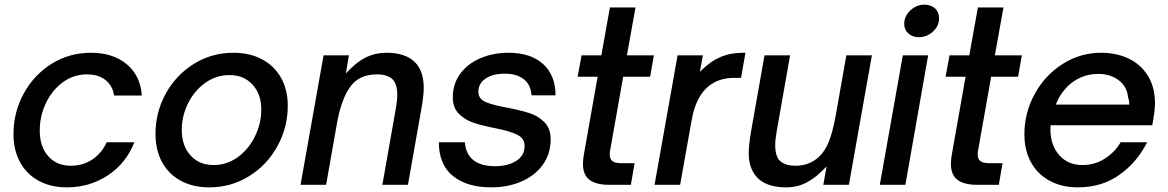

<svg xmlns="http://www.w3.org/2000/svg" viewBox="-20 -795 5024 826"><path d="M38 -218Q38 -312 82 -392.5Q126 -473 202 -520.5Q278 -568 371 -568Q467 -568 526 -518Q585 -468 590 -384H471Q464 -427 433.5 -451Q403 -475 354 -475Q296 -475 249.5 -440.5Q203 -406 177 -350.5Q151 -295 151 -233Q151 -164 187.5 -123Q224 -82 285 -82Q337 -82 377.5 -109Q418 -136 439 -183H558Q523 -93 444.5 -41Q366 11 268 11Q198 11 146 -17.5Q94 -46 66 -98Q38 -150 38 -218Z M649 -219Q649 -313 693.5 -393Q738 -473 814.5 -520.5Q891 -568 984 -568Q1055 -568 1108 -539.5Q1161 -511 1189.5 -459.5Q1218 -408 1218 -340Q1218 -247 1173.5 -166Q1129 -85 1051.5 -37Q974 11 881 11Q810 11 757.5 -17.5Q705 -46 677 -98Q649 -150 649 -219ZM1104 -324Q1104 -390 1066.5 -431Q1029 -472 967 -472Q910 -472 863 -438.5Q816 -405 789 -350.5Q762 -296 762 -236Q762 -168 799.5 -126.5Q837 -85 899 -85Q956 -85 1003 -119Q1050 -153 1077 -208.5Q1104 -264 1104 -324Z M1273 0 1372 -557H1481L1468 -479Q1513 -528 1554 -548Q1595 -568 1642 -568Q1722 -568 1762.5 -530Q1803 -492 1803 -417Q1803 -384 1793 -328L1735 0H1625L1683 -329Q1689 -362 1689 -388Q1689 -434 1668 -454.5Q1647 -475 1601 -475Q1524 -475 1485.5 -420Q1447 -365 1429 -261L1383 0Z M1868 -183H1980Q1983 -134 2015.5 -107Q2048 -80 2110 -80Q2165 -80 2201 -103Q2237 -126 2237 -167Q2237 -200 2204 -216Q2171 -232 2108 -244Q2052 -255 2015.5 -267.5Q1979 -280 1953.5 -306Q1928 -332 1928 -376Q1928 -435 1960.5 -478.5Q1993 -522 2047.5 -545Q2102 -568 2168 -568Q2263 -568 2316.5 -519.5Q2370 -471 2370 -385H2267Q2263 -432 2232.5 -455Q2202 -478 2152 -478Q2100 -478 2069 -457Q2038 -436 2038 -400Q2038 -370 2068.5 -356.5Q2099 -343 2161 -332Q2219 -321 2257.5 -308.5Q2296 -296 2322.5 -269Q2349 -242 2349 -195Q2349 -133 2315 -86Q2281 -39 2223 -14Q2165 11 2094 11Q1989 11 1928.5 -38Q1868 -87 1868 -183Z M2600 0Q2545 0 2516.5 -21Q2488 -42 2488 -90Q2488 -111 2492 -131L2551 -465H2465L2482 -557H2567L2604 -763H2714L2677 -557H2793L2777 -465H2661L2607 -160Q2603 -140 2603 -131Q2603 -112 2614 -102.5Q2625 -93 2651 -93H2710L2694 0Z M2796 0 2895 -557H3004L2991 -486Q3034 -530 3078 -549Q3122 -568 3177 -568H3187L3168 -460H3138Q3072 -460 3027 -423Q2972 -377 2955 -275L2906 0Z M3209 -80Q3201 -106 3201 -138Q3201 -166 3211 -229L3269 -557H3379L3321 -228Q3315 -194 3315 -169Q3315 -131 3329 -110Q3351 -82 3403 -82Q3462 -82 3503 -120Q3529 -144 3545.5 -185Q3562 -226 3575 -296L3621 -557H3731L3632 0H3522L3536 -79Q3492 -32 3451.5 -10.5Q3411 11 3362 11Q3239 11 3209 -80Z M3875 0H3765L3864 -557H3973ZM3870 -692Q3870 -726 3896.5 -750.5Q3923 -775 3957 -775Q3985 -775 4002.5 -759Q4020 -743 4020 -717Q4020 -683 3993.5 -659Q3967 -635 3933 -635Q3906 -635 3888 -651Q3870 -667 3870 -692Z M4183 0Q4128 0 4099.5 -21Q4071 -42 4071 -90Q4071 -111 4075 -131L4134 -465H4048L4065 -557H4150L4187 -763H4297L4260 -557H4376L4360 -465H4244L4190 -160Q4186 -140 4186 -131Q4186 -112 4197 -102.5Q4208 -93 4234 -93H4293L4277 0Z M4387 -217Q4387 -309 4431 -390Q4475 -471 4551 -519.5Q4627 -568 4718 -568Q4782 -568 4834.5 -543.5Q4887 -519 4918 -469.5Q4949 -420 4949 -349Q4948 -313 4937 -256H4500Q4499 -250 4499 -237Q4499 -171 4536.5 -128Q4574 -85 4637 -85Q4690 -85 4733 -112.5Q4776 -140 4801 -183H4915Q4872 -97 4796 -43Q4720 11 4618 11Q4547 11 4494.5 -18Q4442 -47 4414.5 -98.5Q4387 -150 4387 -217ZM4838 -345Q4838 -365 4833 -376Q4829 -422 4793 -449.5Q4757 -477 4705 -477Q4658 -477 4618.5 -456.5Q4579 -436 4551 -398Q4535 -377 4522 -345Z"/></svg>

Font: Open Sauce One Medium Italic
Style: Regular
Weight: 500
Italic angle: -10°
Designer: Alfredo Marco Pradil
Foundry: Creative Sauce Fz LLC
Version: Version 1.477